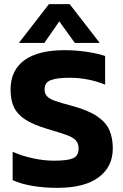

<svg xmlns="http://www.w3.org/2000/svg" viewBox="-20 -896 595 926"><path d="M216 -876H316L461 -689H341L266 -793L194 -689H71ZM41 -27V-164Q86 -144 139 -132.5Q192 -121 240 -121Q305 -121 332 -132.5Q359 -144 359 -180Q359 -205 345 -219.5Q331 -234 302.5 -244.5Q274 -255 209 -274Q142 -294 103.5 -318.5Q65 -343 48 -377.5Q31 -412 31 -464Q31 -557 97.5 -605.5Q164 -654 292 -654Q345 -654 398.5 -646Q452 -638 487 -626V-488Q404 -521 316 -521Q255 -521 225 -509.5Q195 -498 195 -465Q195 -444 207 -431.5Q219 -419 245.5 -409.5Q272 -400 329 -385Q406 -364 448.5 -335Q491 -306 507.5 -268.5Q524 -231 524 -180Q524 -92 456 -41Q388 10 256 10Q192 10 136.5 0.5Q81 -9 41 -27Z"/></svg>

Font: Kanit SemiBold
Style: Regular
Weight: 600
Designer: Katatrad Team
Foundry: CadsonDemak
Version: Version 1.030